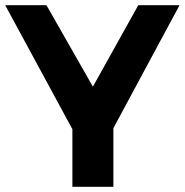

<svg xmlns="http://www.w3.org/2000/svg" viewBox="-23 -720 712 740"><path d="M414 0H256V-222L-3 -700H156L335 -386L510 -700H669L414 -226Z"/></svg>

Font: Montserrat Semi Bold
Style: Regular
Weight: 600
Designer: Julieta Ulanovsky
Foundry: Julieta Ulanovsky
Version: Version 3.001 September 28, 2015